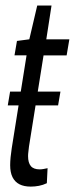

<svg xmlns="http://www.w3.org/2000/svg" viewBox="-20 -682 277 712"><path d="M8.8 -291.1 17.4 -342.3H204.2L195.4 -291.1ZM156.4 -58.3 153.7 -2.6Q139.5 4.2 124.4 7.1Q109.2 10 94 10Q69.2 10 52.4 1.5Q35.5 -7.1 26.6 -24.6Q17.7 -42.2 17.7 -69.4Q17.7 -82.2 19.3 -99.2Q20.9 -116.1 23.5 -132.2L78.5 -476.9H33.8L42.9 -530.2L88.7 -536.2L118.1 -661.6H171.1L151.7 -536.2H237.2L227.1 -476.6H141.5L87.5 -138.7Q86.5 -128.2 85.3 -119.5Q84.1 -110.7 84.1 -103Q84.1 -78.5 94.3 -66.2Q104.4 -53.9 127.4 -53.9Q134.2 -53.9 141.3 -55.3Q148.4 -56.6 156.4 -58.3Z"/></svg>

Font: Georama
Style: Italic
Weight: 400
Width: 2
Italic angle: -9°
Designer: Jean-Baptiste Levee
Foundry: Production Type
Version: Version 1.000